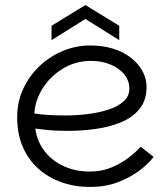

<svg xmlns="http://www.w3.org/2000/svg" viewBox="-20 -733 666 760"><path d="M337 7Q276 7 223.5 -11.5Q171 -30 131.5 -65.5Q92 -101 70 -152Q48 -203 48 -269Q48 -329 71.5 -380.5Q95 -432 136 -471Q177 -510 229 -531.5Q281 -553 337 -553Q386 -553 427 -540.5Q468 -528 497.5 -505Q527 -482 543.5 -452.5Q560 -423 560 -388Q560 -336 532.5 -302Q505 -268 459 -249Q413 -230 358 -222.5Q303 -215 247 -215Q224 -215 201.5 -216Q179 -217 158.5 -219.5Q138 -222 120 -224Q125 -179 152.5 -140Q180 -101 227.5 -77.5Q275 -54 337 -54Q383 -54 422 -70.5Q461 -87 490.5 -110Q520 -133 537 -152L588 -112Q568 -85 531.5 -57.5Q495 -30 446 -11.5Q397 7 337 7ZM240 -276Q283 -276 327.5 -281.5Q372 -287 409 -299Q446 -311 469 -331.5Q492 -352 492 -382Q492 -414 471.5 -439Q451 -464 416.5 -478Q382 -492 341 -492Q279 -492 229 -461.5Q179 -431 149 -383.5Q119 -336 116 -284Q137 -280 169.5 -278Q202 -276 240 -276ZM452 -574 318 -658 184 -574V-631L318 -713L452 -631Z"/></svg>

Font: Parkinsans Light
Style: Regular
Weight: 300
Designer: Red Stone, Indian Type Foundry
Foundry: Indian Type Foundry
Version: Version 1.000